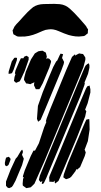

<svg xmlns="http://www.w3.org/2000/svg" viewBox="-20 -785 522 992"><path d="M235 -436 201 -355 188 -331 183 -324H170H165L160 -335L156 -343V-352L158 -360L142 -353L137 -350L123 -353L115 -354L108 -366L104 -372L105 -383L113 -414L140 -478L160 -509L178 -520L189 -522L200 -523L210 -517L217 -513L222 -492L219 -482L218 -481L227 -484L235 -481L244 -470L243 -462ZM411 -438 209 49 158 164 144 178 138 183 127 185 116 187 109 182 98 174 97 165 99 141 103 129 98 131 99 123 108 95 139 21 149 1 153 -7H161L181 -45L208 -127L220 -156L217 -157L218 -162L221 -173L240 -223L323 -425L352 -491L368 -505V-500V-497L370 -499L383 -506L389 -509L400 -507L409 -506L417 -494L421 -487V-476ZM298 -424 211 -215 190 -166 177 -156 171 -171 176 -238 201 -309 233 -387 255 -439 270 -467 277 -474V-475L288 -499L293 -508L306 -505L303 -494L300 -483H303L305 -477L311 -465L309 -454ZM108 -419 89 -378 82 -365 63 -357 52 -367 53 -373 55 -387 60 -402 57 -406 60 -421 80 -468 88 -484H101L105 -492L117 -497L128 -490V-477ZM50 -424 42 -407 31 -404H24L25 -416L41 -468L54 -486L59 -487L68 -486L67 -474ZM394 -285 268 17 219 135 209 156 205 163 196 166 197 157 199 149 197 151 190 156 181 145 182 139 186 122 230 14 381 -350 417 -436 422 -446 431 -454 439 -458 442 -448V-435L435 -404L415 -355L419 -359L416 -345ZM420 -183 378 -76 310 86 289 135 282 150 265 163 263 158 262 148 256 155 244 154H235V146L234 132L237 122L272 39L395 -259L424 -327L431 -339L443 -343L444 -337L447 -324V-307L433 -252L420 -219L421 -217L426 -210L424 -202ZM418 21 394 78 378 92 375 88 370 99 349 127 341 134 331 138 321 141 307 131 308 126 310 115 331 57 406 -122 420 -154 426 -167 441 -170 442 -159 443 -116 434 -56 417 -11 419 -8 423 3ZM94 68 60 149 47 173 41 181 28 187 20 185 11 175V169V153L35 91L61 35L70 25L71 23L87 -4L94 -12L98 -5V2L93 17H95L97 22L103 35L101 43ZM26 25 35 36 33 44 24 67 15 74 6 69 5 57 9 37 12 29ZM78 -674Q89 -686 100 -698.5Q111 -711 123 -723Q130 -729 136.5 -735.5Q143 -742 151 -748Q173 -763 205 -764Q237 -765 260 -765Q274 -765 289 -763.5Q304 -762 317 -756Q330 -750 341.5 -739.5Q353 -729 363 -719Q377 -704 391 -689Q405 -674 418 -658Q422 -654 425 -649.5Q428 -645 430 -640Q431 -639 432.5 -637Q434 -635 435 -633Q435 -631 434.5 -628Q434 -625 434 -623Q434 -621 434 -617.5Q434 -614 433 -612Q432 -611 429.5 -609.5Q427 -608 426 -607Q424 -605 421.5 -603Q419 -601 417 -600Q414 -599 411.5 -598.5Q409 -598 406 -598Q388 -595 370.5 -597Q353 -599 335 -604Q313 -611 283.5 -624Q254 -637 231 -633Q215 -632 200 -625Q185 -618 170 -612Q151 -604 130 -599.5Q109 -595 88 -596Q83 -596 77 -596Q71 -596 67 -598Q64 -599 61.5 -601Q59 -603 57 -604Q55 -605 52.5 -606Q50 -607 49 -609Q48 -610 48 -613Q48 -616 47 -617Q47 -620 46 -623Q45 -626 45 -629Q46 -630 46.5 -631Q47 -632 48 -633Q50 -637 51.5 -641Q53 -645 55 -648Q59 -654 65 -660.5Q71 -667 78 -674Z"/></svg>

Font: Rubik Marker Hatch
Style: Regular
Weight: 400
Designer: Hubert and Fischer, NaN
Foundry: Hubert & Fischer, NaN
Version: Version 2.200